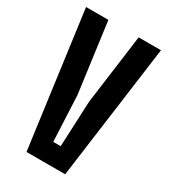

<svg xmlns="http://www.w3.org/2000/svg" viewBox="-195 -894 873 989"><g transform="rotate(30 241.5 -400.0)"><path d="M126.1 0 18.5 -800H151.2L206.8 -385.6L219.4 -113.8H263.7L275.8 -385.6L331.3 -800H464L356.1 0Z"/></g></svg>

Font: Big Shoulders Thin
Style: Regular
Weight: 100
Version: Version 2.002